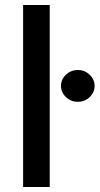

<svg xmlns="http://www.w3.org/2000/svg" viewBox="-20 -747 398 767"><path d="M178.7 -727.1V0H72.3V-727.1ZM291 -340.3Q263.2 -340.3 243.4 -359.1Q223.6 -377.9 223.6 -403.8Q223.6 -429.7 243.4 -448.5Q263.2 -467.3 291 -467.3Q318.4 -467.3 338.1 -448.5Q357.9 -429.7 357.9 -403.8Q357.9 -377.9 338.1 -359.1Q318.4 -340.3 291 -340.3Z"/></svg>

Font: Interop Med
Style: Regular
Weight: 500
Designer: Rasmus Andersson, Google, Jang Haemin
Foundry: jhaemin
Version: Version 1.007